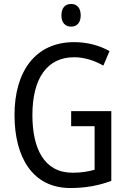

<svg xmlns="http://www.w3.org/2000/svg" viewBox="-20 -936 640 966"><path d="M338 -916C308 -916 289 -897 289 -858C289 -822 308 -802 338 -802C367 -802 386 -822 386 -858C386 -896 368 -916 338 -916ZM338 -377V-301H456V-82C425 -73 390 -67 345 -67C201 -67 143 -190 143 -357C143 -543 218 -648 353 -648C404 -648 454 -632 500 -606L531 -679C479 -708 419 -724 353 -724C156 -724 53 -574 53 -358C53 -143 145 10 334 10C409 10 476 -2 540 -26V-377Z"/></svg>

Font: Noto Sans Georgian Condensed
Style: Regular
Weight: 400
Width: 3
Designer: Monotype Design Team, Akaki Razmadze
Foundry: Google LLC
Version: Version 2.005